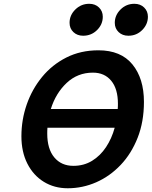

<svg xmlns="http://www.w3.org/2000/svg" viewBox="-20 -984 803 1016"><path d="M741.7 -444.8Q741.7 -339.8 708.5 -255.4Q675.3 -170.9 618.4 -111.1Q561.5 -51.3 489.3 -19.5Q417 12.2 338.4 12.2Q267.1 12.2 211.7 -22Q156.2 -56.2 124.8 -118.2Q93.3 -180.2 93.3 -263.2Q93.3 -349.6 121.3 -430.7Q149.4 -511.7 202.6 -576.7Q255.9 -641.6 331.3 -679.7Q406.7 -717.8 501 -717.8Q619.6 -717.8 680.7 -643.3Q741.7 -568.8 741.7 -444.8ZM368.2 -106.4Q423.8 -106.4 467.3 -133.1Q510.7 -159.7 541 -205.3Q571.3 -251 586.9 -308.1H231Q230.5 -300.3 230.2 -292.7Q230 -285.2 230 -277.3Q230 -195.8 267.3 -151.1Q304.7 -106.4 368.2 -106.4ZM471.7 -599.6Q390.6 -599.6 332.8 -545.2Q274.9 -490.7 249 -407.2H603Q603.5 -414.1 603.8 -421.1Q604 -428.2 604 -435.1Q604 -513.7 568.6 -556.6Q533.2 -599.6 471.7 -599.6ZM587.4 -863.3Q587.4 -903.3 617.7 -933.6Q647.9 -963.9 690.9 -963.9Q722.7 -963.9 742.7 -944.3Q762.7 -924.8 762.7 -895.5Q762.7 -855.5 732.7 -825.2Q702.6 -794.9 659.2 -794.9Q627.9 -794.9 607.7 -814.2Q587.4 -833.5 587.4 -863.3ZM348.1 -863.3Q348.1 -903.8 378.7 -933.8Q409.2 -963.9 452.1 -963.9Q483.9 -963.9 503.9 -944.3Q523.9 -924.8 523.9 -895.5Q523.9 -855 493.7 -825Q463.4 -794.9 419.9 -794.9Q388.7 -794.9 368.4 -814.2Q348.1 -833.5 348.1 -863.3Z"/></svg>

Font: Andika
Style: Bold Italic
Weight: 700
Italic angle: -14°
Designer: Victor Gaultney, Annie Olsen, Julie Remington, Don Collingsworth, Eric Hays, Becca Hirsbrunner
Foundry: SIL International
Version: Version 6.101